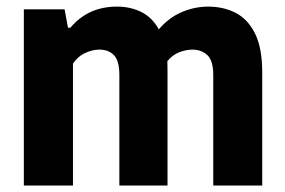

<svg xmlns="http://www.w3.org/2000/svg" viewBox="-20 -576 884 596"><path d="M54 0V-547H180.5L191 -490H198.5Q253.5 -555.5 343 -555.5Q384.5 -555.5 418.2 -539Q452 -522.5 473 -485Q505 -522 545 -538.8Q585 -555.5 626 -555.5Q674 -555.5 712 -535.8Q750 -516 772 -471.2Q794 -426.5 794 -351V0H642V-343Q642 -388 623.5 -405Q605 -422 577 -422Q558 -422 536.5 -413.8Q515 -405.5 499.5 -386Q500 -372.5 500 -358V0H350.5V-343Q350.5 -388 333.5 -405Q316.5 -422 288.5 -422Q267 -422 244.2 -411.5Q221.5 -401 206.5 -378.5V0Z"/></svg>

Font: Encode Sans SmCnd
Style: Bold
Weight: 700
Width: 4
Designer: Multiple Designers
Foundry: Impallari Type
Version: Version 3.002; ttfautohint (v1.8.3) -l 8 -r 50 -G 200 -x 14 